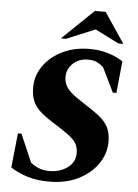

<svg xmlns="http://www.w3.org/2000/svg" viewBox="-59 -907 690 962"><g transform="rotate(5 286.5 -426.0)"><path d="M225 10Q163 10 116 -4.5Q69 -19 30 -44L48 -217H66L127 -76Q141 -65 164 -54Q187 -43 221 -43Q274 -43 312 -70.5Q350 -98 350 -144Q350 -174 337.5 -194Q325 -214 294.5 -236Q264 -258 210 -292Q172 -316 149 -338Q126 -360 115 -387Q104 -414 104 -453Q104 -513 139 -562.5Q174 -612 234 -641Q294 -670 371 -670Q419 -670 462.5 -657Q506 -644 538 -622L522 -462H504L444 -585Q430 -598 412 -607Q394 -616 366 -616Q321 -616 291 -588Q261 -560 261 -521Q261 -498 269.5 -479.5Q278 -461 300 -441.5Q322 -422 365 -395Q411 -366 442 -342Q473 -318 488.5 -288Q504 -258 504 -215Q504 -155 468.5 -103.5Q433 -52 370.5 -21Q308 10 225 10ZM221 -710 379 -862H433L535 -710H510L391 -770L246 -710Z"/></g></svg>

Font: Spectral SC ExtraBold
Style: Italic
Weight: 800
Italic angle: -10°
Designer: Jean-Baptiste Levee
Foundry: Production Type
Version: Version 2.001